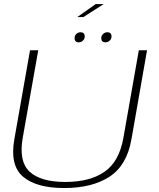

<svg xmlns="http://www.w3.org/2000/svg" viewBox="-20 -922 782 946"><path d="M296.5 4.5Q159.5 4.5 93.8 -51.2Q28 -107 50.5 -235L128 -674.5H168.5L92 -243Q71.5 -126.5 126 -76Q180.5 -25.5 301.5 -25.5Q423 -25.5 495.2 -75.8Q567.5 -126 588 -243L664 -674.5H704.5L627.5 -235Q605 -107 519.2 -51.2Q433.5 4.5 296.5 4.5ZM368.5 -713.5Q347.5 -713.5 347.5 -734.5Q347.5 -746.5 356.2 -754.8Q365 -763 376.5 -763Q397.5 -763 397.5 -742Q397.5 -730.5 388.8 -722Q380 -713.5 368.5 -713.5ZM500.5 -713.5Q479 -713.5 479 -734.5Q479 -746.5 488 -754.8Q497 -763 508.5 -763Q529.5 -763 529.5 -742Q529.5 -730.5 520.5 -722Q511.5 -713.5 500.5 -713.5ZM361 -838 451.5 -902H491L391 -838Z"/></svg>

Font: Anybody ExtraExpanded ExtraLight
Style: Italic
Weight: 200
Width: 8
Italic angle: -10°
Designer: Tyler Finck
Foundry: Etcetera Type Company
Version: Version 1.010; ttfautohint (v1.8.3) -l 8 -r 50 -G 200 -x 14 